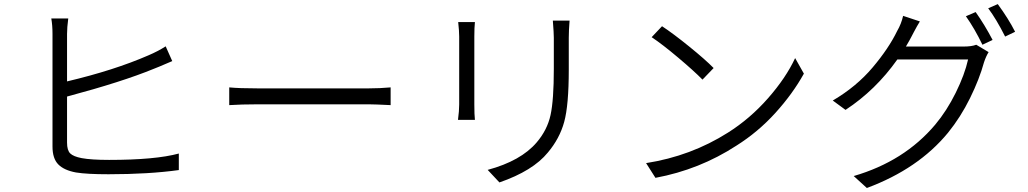

<svg xmlns="http://www.w3.org/2000/svg" viewBox="-20 -856 5040 941"><path d="M308.6 -382.8V-157.2Q308.6 -119.1 324.2 -104Q339.8 -88.9 379.9 -81.1Q426.8 -72.3 514.6 -72.3Q741.2 -72.3 856.4 -103.5V-22.5Q708 -2 511.7 -2Q405.3 -2 352.5 -10.7Q293.9 -21.5 265.6 -50.3Q237.3 -79.1 237.3 -137.7V-689.5Q237.3 -732.4 231.4 -765.6H314.5Q308.6 -720.7 308.6 -689.5V-457Q540 -511.7 708 -585Q753.9 -604.5 792 -628.9L824.2 -556.6Q745.1 -522.5 733.4 -518.6Q579.1 -455.1 308.6 -382.8Z M1103.5 -340.8V-427.7Q1152.3 -422.9 1239.3 -422.9H1789.1Q1840.8 -422.9 1894.5 -427.7V-340.8Q1816.4 -344.7 1790 -344.7H1239.3Q1164.1 -344.7 1103.5 -340.8Z M2225.6 -748H2307.6Q2304.7 -721.7 2304.7 -676.8V-343.8Q2304.7 -293 2307.6 -268.6H2224.6Q2230.5 -312.5 2230.5 -343.8V-676.8Q2230.5 -704.1 2225.6 -748ZM2689.5 -754.9H2771.5Q2767.6 -706.1 2767.6 -670.9V-515.6Q2767.6 -339.8 2745.1 -258.3Q2722.7 -176.8 2665 -108.4Q2591.8 -18.6 2427.7 38.1L2370.1 -23.4Q2533.2 -67.4 2610.4 -158.2Q2662.1 -218.8 2678.2 -292Q2694.3 -365.2 2694.3 -518.6V-670.9Q2694.3 -693.4 2689.5 -754.9Z M3173.8 -673.8 3224.6 -727.5Q3278.3 -692.4 3357.9 -627.9Q3437.5 -563.5 3477.5 -522.5L3422.9 -465.8Q3381.8 -507.8 3304.2 -573.2Q3226.6 -638.7 3173.8 -673.8ZM3192.4 15.6 3146.5 -56.6Q3366.2 -90.8 3547.9 -206.1Q3656.2 -274.4 3744.1 -374.5Q3832 -474.6 3877 -571.3L3919.9 -495.1Q3865.2 -396.5 3780.3 -302.7Q3695.3 -209 3589.8 -142.6Q3408.2 -24.4 3192.4 15.6Z M4419.9 -627.9H4703.1Q4742.2 -627.9 4764.6 -636.7L4825.2 -600.6Q4812.5 -580.1 4802.7 -550.8Q4780.3 -468.8 4734.4 -375.5Q4688.5 -282.2 4626 -205.1Q4480.5 -28.3 4228.5 65.4L4164.1 6.8Q4412.1 -65.4 4563.5 -245.1Q4620.1 -312.5 4664.1 -401.4Q4708 -490.2 4724.6 -564.5H4377.9Q4271.5 -414.1 4124 -317.4L4061.5 -363.3Q4177.7 -431.6 4256.8 -525.4Q4335.9 -619.1 4377 -704.1Q4397.5 -739.3 4406.2 -778.3L4488.3 -751Q4481.4 -740.2 4473.6 -726.1Q4465.8 -711.9 4458 -697.3Q4450.2 -682.6 4447.3 -676.8Q4439.5 -661.1 4419.9 -627.9ZM4713.9 -776.4 4761.7 -796.9Q4806.6 -733.4 4844.7 -660.2L4794.9 -636.7Q4756.8 -715.8 4713.9 -776.4ZM4823.2 -815.4 4870.1 -835.9Q4922.9 -763.7 4955.1 -700.2L4906.2 -676.8Q4862.3 -763.7 4823.2 -815.4Z"/></svg>

Font: Gen Shin Gothic Monospace Normal
Style: Regular
Weight: 350
Designer: [Source Han Sans]
Ryoko NISHIZUKA  (kana & ideographs); Paul D. Hunt (Latin, Greek & Cyrillic); Wenlong ZHANG  (bopomofo
Version: Version 1.002.20150607